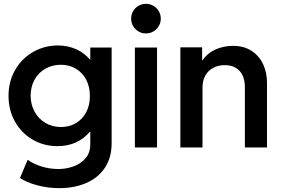

<svg xmlns="http://www.w3.org/2000/svg" viewBox="-20 -768 1466 1000"><path d="M84 159.2 124 64.5Q155.8 86.9 198 99.6Q240.2 112.3 284.2 112.3Q323.7 112.3 361.6 99.1Q399.4 85.9 424.8 57.1Q450.2 28.3 450.2 -16.6V-81.1H447.3Q417.5 -45.4 375 -26.1Q332.5 -6.8 279.3 -6.8Q208.5 -6.8 150.1 -40.8Q91.8 -74.7 58.1 -134.5Q24.4 -194.3 24.4 -268.6Q24.4 -343.8 58.8 -403.6Q93.3 -463.4 152.3 -497.3Q211.4 -531.2 282.2 -531.2Q334.5 -530.8 377 -511.5Q419.4 -492.2 449.2 -457H450.2V-520.5H561.5V-22.5Q561.5 53.2 526.1 106Q490.7 158.7 429 185.3Q367.2 211.9 289.1 211.9Q229 211.9 173.8 197Q118.7 182.1 84 159.2ZM448.2 -267.6Q448.2 -316.4 428.7 -353.3Q409.2 -390.1 374.8 -410.4Q340.3 -430.7 296.9 -430.7Q252 -430.7 215.8 -409.9Q179.7 -389.2 159.7 -352.5Q139.6 -315.9 139.6 -269.5Q139.6 -224.6 159.7 -187.3Q179.7 -149.9 215.8 -128.2Q252 -106.4 297.9 -106.4Q340.3 -106.4 374.5 -126.2Q408.7 -146 428.5 -182.6Q448.2 -219.2 448.2 -267.6Z M682.6 -520.5H797.9V0H682.6ZM663.1 -670.9Q663.1 -692.4 673.3 -710Q683.6 -727.5 701.2 -737.8Q718.8 -748 740.2 -748Q761.2 -748 778.8 -737.8Q796.4 -727.5 806.9 -710Q817.4 -692.4 817.4 -670.9Q817.4 -649.9 806.9 -632.3Q796.4 -614.7 778.8 -604.2Q761.2 -593.8 740.2 -593.8Q718.8 -593.8 701.2 -604.2Q683.6 -614.7 673.3 -632.3Q663.1 -649.9 663.1 -670.9Z M919.4 -521.5H1032.7V-455.1H1035.2Q1059.6 -490.7 1101.3 -509.8Q1143.1 -528.8 1192.9 -529.3Q1250.5 -529.3 1290.5 -502.9Q1330.6 -476.6 1350.6 -433.1Q1370.6 -389.6 1370.6 -337.9V0H1255.4V-312.5Q1255.4 -369.1 1227.5 -398.9Q1199.7 -428.7 1149.9 -428.7Q1117.2 -428.7 1091.1 -415Q1064.9 -401.4 1049.8 -375.2Q1034.7 -349.1 1034.7 -312.5V0H919.4Z"/></svg>

Font: Reddit Sans Chocolate SemiBold
Style: Regular
Weight: 600
Designer: Stephen Hutchings
Foundry: Reddit
Version: Version 1.011